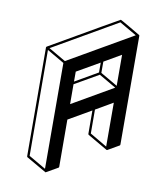

<svg xmlns="http://www.w3.org/2000/svg" viewBox="-97 -914 925 1069"><g transform="rotate(10 366.0 -379.5)"><path d="M301.8 -449.7 430.2 -523.9V-579.6L301.8 -505.9ZM302.2 -322.3 533.7 -456.1 437 -512.2 301.8 -434.6ZM540 -467.8 539.6 -643.1 443.4 -587.4V-523.9ZM233.9 75.2 231.4 74.7Q231.4 74.2 231 74.2L120.1 10.3Q117.2 8.3 117.2 4.4L115.2 -609.9Q115.7 -613.3 118.7 -615.2Q497.1 -834 499 -834Q501 -834 557.1 -801.3L613.3 -768.1L614.3 -767.6L615.7 -764.2L617.2 -149.4Q617.2 -145.5 614.3 -143.6L549.8 -106.4H546.4L434.6 -171.4Q431.2 -173.3 431.2 -177.2L430.7 -309.1L302.2 -234.9L303.2 32.2Q303.2 35.6 299.8 37.6Q235.4 75.2 233.9 75.2ZM227.1 56.6 225.6 -541.5 128.4 -598.1 130.4 0.5ZM231.9 -553.2 595.7 -763.2 499 -819.3 135.3 -609.4ZM541 -124.5 540.5 -372.6 443.8 -316.4 444.3 -181.2Z"/></g></svg>

Font: 3D Isometric
Style: Bold
Weight: 700
Designer: GGBotNet
Foundry: GGBotNet
Version: 1.14